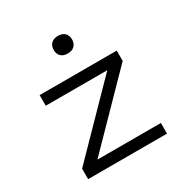

<svg xmlns="http://www.w3.org/2000/svg" viewBox="-170 -891 1001 1033"><g transform="rotate(-30 330.0 -374.5)"><path d="M84 0V-65L479 -469L499 -456H84V-522H563V-458L168 -54L151 -66H574V0ZM328 -640Q301 -640 286 -654Q271 -668 271 -694Q271 -719 286 -734Q301 -749 328 -749Q355 -749 370 -734.5Q385 -720 385 -694Q385 -670 370 -655Q355 -640 328 -640Z"/></g></svg>

Font: Lexend Tera Light
Style: Regular
Weight: 300
Designer: Bonnie Shaver-Troup, Thomas Jockin
Foundry: Lexend
Version: Version 1.007